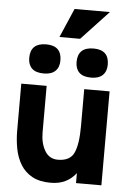

<svg xmlns="http://www.w3.org/2000/svg" viewBox="-61 -964 691 1018"><g transform="rotate(5 284.5 -454.5)"><path d="M294 -919H482L337 -764H227ZM77 -640Q77 -719 161 -719Q243 -719 243 -640Q243 -604 222 -584Q201 -564 161 -564Q118 -564 97.5 -584Q77 -604 77 -640ZM329 -640Q329 -719 413 -719Q495 -719 495 -640Q495 -604 474 -584Q453 -564 413 -564Q370 -564 349.5 -584Q329 -604 329 -640ZM182 -252Q182 -195 205.5 -155Q229 -115 275 -115Q340 -115 361 -161Q382 -207 382 -303V-500H517V0H382V-53Q359 -23 326 -6.5Q293 10 247 10Q188 10 149 -11.5Q110 -33 87.5 -70Q65 -107 56 -153.5Q47 -200 47 -250V-500H182Z"/></g></svg>

Font: Haskoy ExtraBold
Style: Regular
Weight: 800
Designer: Ertekin Erdin
Foundry: Ertekin Erdin
Version: Version 2.000; ttfautohint (v1.8.4.7-5d5b)